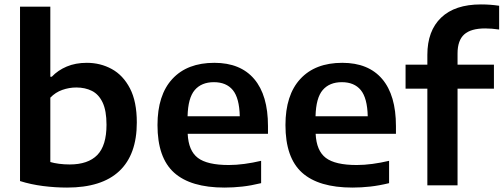

<svg xmlns="http://www.w3.org/2000/svg" viewBox="-20 -838 2276 868"><path d="M283 10Q229.5 10 174.5 3Q119.5 -4 70.5 -19.5V-808H207.5V-491H214Q242 -520.5 281.8 -537.2Q321.5 -554 372.5 -554Q434 -554 485.2 -526Q536.5 -498 567.5 -438.5Q598.5 -379 598.5 -284.5Q598.5 -139 519.2 -64.5Q440 10 283 10ZM295 -94.5Q378 -94.5 419.8 -137.2Q461.5 -180 461.5 -274Q461.5 -337.5 444 -374.5Q426.5 -411.5 395.8 -427Q365 -442.5 325 -442.5Q292.5 -442.5 261.5 -431.5Q230.5 -420.5 207.5 -396.5V-105.5Q224.5 -100.5 247.2 -97.5Q270 -94.5 295 -94.5Z M995 10Q842 10 767 -57.5Q692 -125 692 -272.5Q692 -408.5 759.2 -481.2Q826.5 -554 949 -554Q1067 -554 1129.2 -480.8Q1191.5 -407.5 1191.5 -268V-233H828.5Q832 -156.5 874.5 -124.2Q917 -92 1014.5 -92Q1048 -92 1085.2 -97Q1122.5 -102 1160.5 -111V-10Q1115.5 1 1075 5.5Q1034.5 10 995 10ZM947 -466.5Q891 -466.5 860.5 -431Q830 -395.5 828 -312.5H1064Q1062 -395 1032.5 -430.8Q1003 -466.5 947 -466.5Z M1573.5 10Q1420.5 10 1345.5 -57.5Q1270.5 -125 1270.5 -272.5Q1270.5 -408.5 1337.8 -481.2Q1405 -554 1527.5 -554Q1645.5 -554 1707.8 -480.8Q1770 -407.5 1770 -268V-233H1407Q1410.5 -156.5 1453 -124.2Q1495.5 -92 1593 -92Q1626.5 -92 1663.8 -97Q1701 -102 1739 -111V-10Q1694 1 1653.5 5.5Q1613 10 1573.5 10ZM1525.5 -466.5Q1469.5 -466.5 1439 -431Q1408.5 -395.5 1406.5 -312.5H1642.5Q1640.5 -395 1611 -430.8Q1581.5 -466.5 1525.5 -466.5Z M1912 0V-437H1813.5V-545.5H1912V-590Q1912 -698.5 1974.2 -758.2Q2036.5 -818 2154 -818Q2176.5 -818 2196.2 -816.5Q2216 -815 2236.5 -812V-704.5Q2202.5 -709.5 2173.5 -709.5Q2109 -709.5 2078.8 -682.5Q2048.5 -655.5 2048.5 -596V-545.5H2213V-437H2048.5V0Z"/></svg>

Font: Encode Sans SmExp SmBold
Style: Regular
Weight: 600
Width: 6
Designer: Multiple Designers
Foundry: Impallari Type
Version: Version 3.002; ttfautohint (v1.8.3) -l 8 -r 50 -G 200 -x 14 